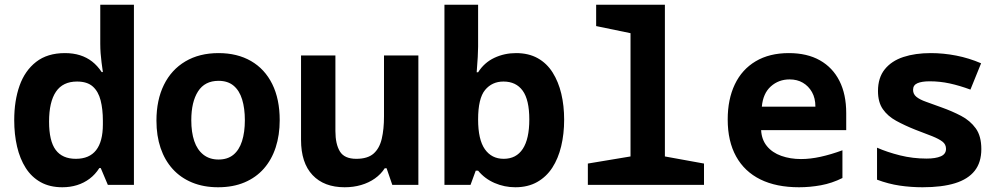

<svg xmlns="http://www.w3.org/2000/svg" viewBox="-20 -780 4240 810"><path d="M243 10Q190 10 151.5 -11.5Q113 -33 88.5 -71.5Q64 -110 52 -161.5Q40 -213 40 -273Q40 -355 62.5 -418.5Q85 -482 132.5 -519Q180 -556 254 -556Q289 -556 317.5 -547Q346 -538 368.5 -520.5Q391 -503 409 -476H414Q411 -497 408.5 -516Q406 -535 404.5 -555Q403 -575 403 -596V-760H545V0H435L405 -71H399Q382 -44 358 -26Q334 -8 305 1Q276 10 243 10ZM300 -110Q357 -110 385.5 -146.5Q414 -183 414 -255V-271Q414 -319 404.5 -356.5Q395 -394 371.5 -415Q348 -436 305 -436Q245 -436 216 -393Q187 -350 187 -267Q187 -185 215 -147.5Q243 -110 300 -110Z M900 10Q839 10 790.5 -10Q742 -30 708.5 -67Q675 -104 657.5 -155.5Q640 -207 640 -271Q640 -358 671.5 -422Q703 -486 762 -521Q821 -556 902 -556Q981 -556 1039 -522.5Q1097 -489 1128.5 -425.5Q1160 -362 1160 -273Q1160 -210 1143 -158Q1126 -106 1093 -68.5Q1060 -31 1011.5 -10.5Q963 10 900 10ZM902 -107Q940 -107 964.5 -127Q989 -147 1001 -184.5Q1013 -222 1013 -273Q1013 -323 1001.5 -360.5Q990 -398 965.5 -418.5Q941 -439 902 -439Q844 -439 815.5 -394.5Q787 -350 787 -273Q787 -222 799.5 -185Q812 -148 838 -127.5Q864 -107 902 -107Z M1434 10Q1347 10 1298.5 -41.5Q1250 -93 1250 -190V-546H1395V-227Q1395 -172 1414 -141Q1433 -110 1483 -110Q1531 -110 1556 -132Q1581 -154 1590.5 -194.5Q1600 -235 1600 -289V-546H1745V0H1635L1611 -70H1603Q1587 -45 1561.5 -27Q1536 -9 1503.5 0.5Q1471 10 1434 10Z M2154 10Q2108 10 2066.5 -8Q2025 -26 1997 -60H1987L1965 0H1855V-760H1997V-583Q1997 -567 1995.5 -539.5Q1994 -512 1991 -475H1997Q2023 -516 2065.5 -536Q2108 -556 2157 -556Q2210 -556 2248.5 -534.5Q2287 -513 2311.5 -474Q2336 -435 2348 -384.5Q2360 -334 2360 -275Q2360 -215 2347.5 -163Q2335 -111 2310 -72.5Q2285 -34 2246 -12Q2207 10 2154 10ZM2105 -110Q2158 -110 2185.5 -152Q2213 -194 2213 -276Q2213 -359 2185 -397.5Q2157 -436 2104 -436Q2056 -436 2026.5 -400.5Q1997 -365 1997 -276Q1997 -191 2025.5 -150.5Q2054 -110 2105 -110Z M2460 0V-90L2640 -120V-640L2495 -670V-760H2785V-120L2950 -90V0Z M3351 10Q3255 10 3188 -23Q3121 -56 3085.5 -120Q3050 -184 3050 -276Q3050 -361 3080 -424Q3110 -487 3168 -521.5Q3226 -556 3308 -556Q3385 -556 3439 -525.5Q3493 -495 3521.5 -438.5Q3550 -382 3550 -303V-231H3191Q3193 -191 3215.5 -163.5Q3238 -136 3276 -122.5Q3314 -109 3359 -109Q3398 -109 3441.5 -118.5Q3485 -128 3534 -146V-29Q3490 -7 3443.5 1.5Q3397 10 3351 10ZM3420 -330Q3420 -366 3405.5 -391.5Q3391 -417 3367 -431Q3343 -445 3311 -445Q3265 -445 3232 -415.5Q3199 -386 3194 -330Z M3872 10Q3823 10 3775.5 3Q3728 -4 3680 -22V-157Q3723 -138 3777 -124.5Q3831 -111 3889 -111Q3927 -111 3949 -120.5Q3971 -130 3971 -152Q3971 -171 3956 -182.5Q3941 -194 3912.5 -205.5Q3884 -217 3841 -233Q3796 -251 3760.5 -270.5Q3725 -290 3704.5 -319.5Q3684 -349 3684 -396Q3684 -452 3712.5 -487.5Q3741 -523 3791 -539.5Q3841 -556 3907 -556Q3960 -556 4014 -545.5Q4068 -535 4119 -513L4074 -402Q4028 -419 3986.5 -428Q3945 -437 3902 -437Q3869 -437 3850.5 -429Q3832 -421 3832 -401Q3832 -383 3846 -371.5Q3860 -360 3887 -350.5Q3914 -341 3952 -327Q3997 -311 4035 -291Q4073 -271 4096.5 -238.5Q4120 -206 4120 -151Q4120 -95 4092 -59.5Q4064 -24 4009 -7Q3954 10 3872 10Z"/></svg>

Font: Noto Sans Mono
Style: Bold
Weight: 700
Designer: Monotype Design Team
Foundry: Monotype Imaging Inc.
Version: Version 2.014